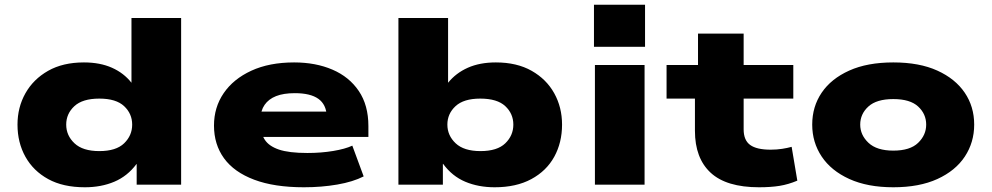

<svg xmlns="http://www.w3.org/2000/svg" viewBox="-20 -781 4194 812"><path d="M339 11Q247 11 184 -23.5Q121 -58 87.5 -118Q54 -178 54 -254Q54 -327 87.5 -386.5Q121 -446 183.5 -481.5Q246 -517 335 -517Q403 -517 453.5 -494.5Q504 -472 536 -431V-705H746V0H558V-87H557Q519 -36 463.5 -12.5Q408 11 339 11ZM400 -142Q471 -142 505 -175Q539 -208 539 -254Q539 -300 505 -332Q471 -364 400 -364Q329 -364 294.5 -332Q260 -300 260 -254Q260 -208 295 -175Q330 -142 400 -142Z M1265 11Q1140 11 1055 -21Q970 -53 927.5 -111.5Q885 -170 885 -250Q885 -327 926 -387Q967 -447 1043 -482Q1119 -517 1224 -517Q1315 -517 1386 -486.5Q1457 -456 1497.5 -396Q1538 -336 1538 -248V-202H1053V-309H1380L1362 -289Q1360 -339 1326.5 -363Q1293 -387 1227 -387Q1179 -387 1147.5 -374.5Q1116 -362 1099 -337.5Q1082 -313 1082 -278V-258Q1082 -218 1099.5 -190.5Q1117 -163 1159.5 -148.5Q1202 -134 1280 -134Q1338 -134 1389 -142.5Q1440 -151 1470 -165L1518 -35Q1473 -12 1406.5 -0.5Q1340 11 1265 11Z M2072 11Q2003 11 1947.5 -12.5Q1892 -36 1854 -88H1853V0H1665V-705H1875V-431Q1908 -472 1958.5 -494.5Q2009 -517 2077 -517Q2166 -517 2228.5 -481.5Q2291 -446 2324 -386.5Q2357 -327 2357 -254Q2357 -178 2324 -118Q2291 -58 2227 -23.5Q2163 11 2072 11ZM2012 -142Q2083 -142 2117 -175Q2151 -208 2151 -254Q2151 -300 2117 -332Q2083 -364 2011 -364Q1941 -364 1906.5 -332Q1872 -300 1872 -254Q1872 -208 1907 -175Q1942 -142 2012 -142Z M2492 -583V-761H2708V-583ZM2496 0V-506H2706V0Z M3190 11Q3052 11 2985.5 -50.5Q2919 -112 2919 -228V-364H2799V-506H2932V-639H3125V-506H3335V-364H3125V-234Q3125 -188 3152.5 -168Q3180 -148 3239 -148Q3265 -148 3287.5 -151.5Q3310 -155 3328 -160L3352 -17Q3314 -1 3277 5Q3240 11 3190 11Z M3758 11Q3649 11 3572 -24Q3495 -59 3455 -119Q3415 -179 3415 -254Q3415 -330 3455 -389Q3495 -448 3571.5 -482.5Q3648 -517 3758 -517Q3868 -517 3944 -482.5Q4020 -448 4060 -389Q4100 -330 4100 -254Q4100 -179 4060.5 -119Q4021 -59 3944.5 -24Q3868 11 3758 11ZM3758 -144Q3829 -144 3863 -177Q3897 -210 3897 -254Q3897 -299 3863 -330.5Q3829 -362 3758 -362Q3687 -362 3652.5 -330.5Q3618 -299 3618 -254Q3618 -210 3653 -177Q3688 -144 3758 -144Z"/></svg>

Font: Nunito Sans 7pt Expanded Black
Style: Regular
Weight: 900
Width: 7
Designer: Vernon Adams
Foundry: Vernon Adams
Version: Version 3.101;gftools[0.9.27]